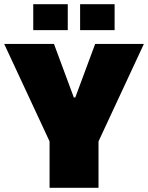

<svg xmlns="http://www.w3.org/2000/svg" viewBox="-23 -898 708 918"><path d="M214 0V-222L-3 -688H235L330 -432H337L432 -688H665L448 -222V0ZM136 -754V-878H301V-754ZM360 -754V-878H525V-754Z"/></svg>

Font: Saira Thin Black
Style: Regular
Weight: 900
Version: Version 1.101